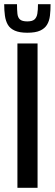

<svg xmlns="http://www.w3.org/2000/svg" viewBox="-30 -895 261 915"><path d="M53 0V-688H149V0ZM100 -739Q63 -739 40.5 -749Q18 -759 7.5 -777Q-3 -795 -6.5 -820Q-10 -845 -10 -875H51Q51 -848 53 -829.5Q55 -811 65.5 -802Q76 -793 100 -793Q124 -793 134.5 -802.5Q145 -812 148 -830Q151 -848 151 -875H211Q211 -845 208 -820Q205 -795 194 -777Q183 -759 161 -749Q139 -739 100 -739Z"/></svg>

Font: Saira ExtraCondensed SemiBold
Style: Regular
Weight: 600
Width: 2
Designer: Hector Gatti with collaboration of the Omnibus-Type team
Foundry: Omnibus-Type
Version: Version 1.101